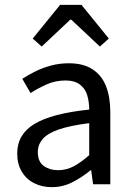

<svg xmlns="http://www.w3.org/2000/svg" viewBox="-20 -760 546 792"><path d="M194 12Q153 12 120.5 -4.5Q88 -21 69.5 -52.5Q51 -84 51 -127Q51 -206 122.5 -249Q194 -292 348 -308Q348 -339 340 -366.5Q332 -394 310 -411Q288 -428 250 -428Q208 -428 171.5 -411.5Q135 -395 106 -376L72 -435Q95 -450 125 -465Q155 -480 190 -489.5Q225 -499 264 -499Q324 -499 362 -474Q400 -449 417.5 -404Q435 -359 435 -297V0H364L356 -58H354Q319 -29 279 -8.5Q239 12 194 12ZM219 -58Q254 -58 284 -74Q314 -90 348 -120V-252Q269 -242 222.5 -226Q176 -210 156 -186.5Q136 -163 136 -133Q136 -93 160.5 -75.5Q185 -58 219 -58ZM152 -568 115 -601 228 -740H316L429 -601L392 -568L274 -679H270Z"/></svg>

Font: Assistant Medium
Style: Regular
Weight: 500
Designer: Hebrew By Ben Nathan, Latin by Paul Hunt
Version: Version 3.000